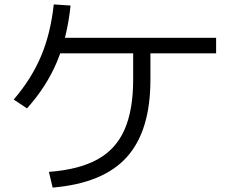

<svg xmlns="http://www.w3.org/2000/svg" viewBox="-20 -811 1040 868"><path d="M201 -34Q336 -44 420 -90Q504 -136 543 -225Q582 -314 582 -450V-607H660V-450Q660 -219 553 -100.5Q446 18 218 37ZM42 -361Q122 -454 165.5 -557Q209 -660 223 -791L299 -786Q284 -642 237 -530.5Q190 -419 102 -321ZM221 -570V-640H957V-570Z"/></svg>

Font: M PLUS 2
Style: Regular
Weight: 400
Designer: Coji Morishita
Foundry: UNDERFOREST DESIGN
Version: Version 1.001